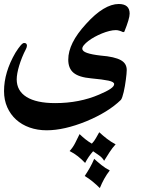

<svg xmlns="http://www.w3.org/2000/svg" viewBox="-30 -416 743 962"><path d="M467.3 246.6Q485.8 263.7 505.9 279.3Q525.9 294.9 549.3 307.1Q532.2 325.7 518.8 346.7Q505.4 367.7 491.7 389.6Q482.9 374 466.8 362.8Q450.7 351.6 436.5 341.8Q413.1 368.2 396.5 400.4Q379.4 382.3 360.4 367.2Q341.3 352.1 318.8 340.8Q335.9 322.3 346.9 300Q357.9 277.8 368.7 255.9Q382.8 269.5 397.9 281.7Q413.1 293.9 430.2 303.7Q442.4 291 450.4 276.4Q458.5 261.7 467.3 246.6ZM441.9 379.9Q459 395.5 478.5 411.1Q498 426.8 520 438Q504.4 458 492.2 480Q480 502 470.2 526.4Q453.1 509.3 434.1 493.7Q415 478 394.5 465.8Q408.2 445.3 420.2 424.3Q432.1 403.3 441.9 379.9ZM586.9 -254.9Q565.9 -265.1 550.3 -265.1Q535.6 -265.1 517.3 -260.5Q499 -255.9 480.5 -248.3Q461.9 -240.7 444.1 -231Q426.3 -221.2 412.6 -210.7Q398.9 -200.2 390.6 -190.2Q382.3 -180.2 382.3 -171.9Q382.3 -159.2 406 -150.9Q429.7 -142.6 473.1 -137.7H472.7Q509.8 -134.8 535.2 -128.9Q560.5 -123 575.9 -114.3Q591.3 -105.5 598.1 -93.3Q605 -81.1 605 -64.9Q605 -57.6 603.8 -44.9Q602.5 -32.2 600.6 -17.1Q598.6 -2 595.9 14.4Q593.3 30.8 589.8 44.9Q586.4 59.1 582.8 69.8Q579.1 80.6 575.7 84.5Q512.7 146 401.9 191.9Q291.5 236.8 203.6 236.8Q157.7 236.8 118.4 222.9Q79.1 209 50.8 183.3Q22.5 157.7 6.3 121.3Q-9.8 85 -9.8 40.5Q-9.8 -53.7 47.4 -151.9Q62.5 -175.8 73.2 -188.2Q84 -200.7 90.8 -200.7Q98.6 -200.7 101.8 -196.8Q105 -192.9 105 -187Q105 -183.1 103.5 -178.7Q102.1 -174.3 100.1 -170.4Q89.4 -149.9 80.8 -128.7Q72.3 -107.4 66.2 -87.4Q60.1 -67.4 56.9 -49.6Q53.7 -31.7 53.7 -18.6Q53.7 39.1 103 69.8Q152.3 100.6 246.1 100.6Q307.6 100.6 362.5 89.8Q417.5 79.1 466.3 58.1Q504.4 42 523.2 29.3Q542 16.6 542 5.4Q542 -5.9 513.4 -12Q484.9 -18.1 426.8 -23.4Q366.2 -28.8 339.1 -50.8Q312 -72.8 312 -117.2Q312 -158.2 334 -202.6Q356 -247.1 401.9 -296.9Q446.8 -346.7 487.8 -371.3Q528.8 -396 564.9 -396Q619.6 -396 619.6 -347.7Q619.6 -322.8 592.8 -256.8Z"/></svg>

Font: XB Niloofar
Style: Bold
Weight: 700
Designer: Behnam
Foundry: Irmug
Version: Version 7.201 2008